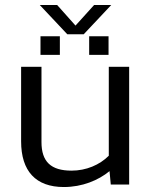

<svg xmlns="http://www.w3.org/2000/svg" viewBox="-20 -743 610 773"><path d="M140 -723 251 -605H317L428 -723H359L284 -640L210 -723ZM143 -522H221V-597H143ZM339 -522H417V-597H339ZM65 -474V-174C65 -54 124 10 237 10C311 10 376 -17 421 -54L426 0H500V-474H418V-116C381 -79 327 -56 268 -56C185 -56 147 -92 147 -171V-474Z"/></svg>

Font: Kanit Light
Style: Regular
Weight: 300
Designer: Katatrad Team
Foundry: CadsonDemak
Version: Version 1.000;PS 001.000;hotconv 1.0.88;makeotf.lib2.5.64775